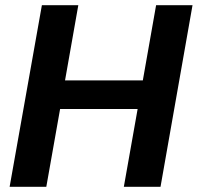

<svg xmlns="http://www.w3.org/2000/svg" viewBox="-20 -718 760 738"><path d="M509 -299H211L158 0H17L141 -698H281L230 -409H529L580 -698H720L597 0H456Z"/></svg>

Font: SVN-Poppins SemiBold
Style: Italic
Weight: 600
Italic angle: -10°
Designer: Ninad Kale (Devanagari), Jonny Pinhorn (Latin)
Foundry: Indian Type Foundry
Version: Version 3.002 2017; ttfautohint (v1.8.3)